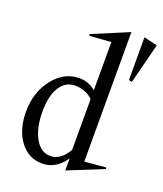

<svg xmlns="http://www.w3.org/2000/svg" viewBox="-136 -802 776 912"><g transform="rotate(20 252.5 -346.0)"><path d="M28.8 -186Q28.8 -284.2 82.8 -353Q136.7 -421.9 214.8 -421.9Q260.3 -421.9 296.9 -391.1V-634.8L189.9 -627L186 -634.8L370.1 -711.9V-57.1L477.1 -66.9L479 -59.1L299.8 13.2V-47.9Q254.4 20 184.1 20Q115.2 20 72 -37.6Q28.8 -95.2 28.8 -186ZM102.1 -213.9Q102.1 -129.9 131.3 -78.4Q160.6 -26.9 209 -26.9Q260.7 -26.9 296.9 -89.8V-346.2Q281.2 -362.8 257.1 -372.3Q232.9 -381.8 208 -381.8Q158.2 -381.8 130.1 -337.2Q102.1 -292.5 102.1 -213.9ZM437 -494.1V-710L504.9 -693.8L453.1 -490.2Z"/></g></svg>

Font: Halibut Cnd
Style: Regular
Weight: 400
Width: 3
Designer: Matteo Maggi
Foundry: Collletttivo
Version: Version 3.080 | FøM Fix